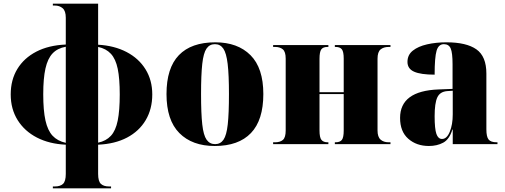

<svg xmlns="http://www.w3.org/2000/svg" viewBox="-20 -780 2735 1039"><path d="M266 239V229H277Q306 229 321 215Q336 201 336 161V3Q247 -1 180 -35.5Q113 -70 75.5 -130Q38 -190 38 -269Q38 -348 74 -407Q110 -466 176.5 -500.5Q243 -535 336 -539V-684Q336 -721 319 -735.5Q302 -750 277 -750H266V-760H511V-538Q599 -533 665 -498.5Q731 -464 767.5 -405Q804 -346 804 -269Q804 -190 768.5 -130Q733 -70 667.5 -35.5Q602 -1 511 3V161Q511 201 526 215Q541 229 570 229H581V239ZM336 -527Q291 -519 264.5 -491Q238 -463 226 -409.5Q214 -356 214 -270Q214 -182 226 -128Q238 -74 264.5 -45.5Q291 -17 336 -7ZM511 -8Q554 -17 580 -45Q606 -73 617 -127.5Q628 -182 628 -269Q628 -355 617 -408Q606 -461 580 -489Q554 -517 511 -526Z M1142 10Q1020 10 950.5 -60Q881 -130 881 -271Q881 -412 948 -481.5Q1015 -551 1145 -551Q1266 -551 1335.5 -481.5Q1405 -412 1405 -271Q1405 -130 1338 -60Q1271 10 1142 10ZM1144 0Q1173 0 1189.5 -24Q1206 -48 1212.5 -107Q1219 -166 1219 -271Q1219 -375 1212 -434Q1205 -493 1188.5 -517Q1172 -541 1143 -541Q1114 -541 1097.5 -517Q1081 -493 1074.5 -434Q1068 -375 1068 -271Q1068 -166 1074.5 -107Q1081 -48 1098 -24Q1115 0 1144 0Z M1458 0V-10H1469Q1496 -10 1511 -23Q1526 -36 1526 -74V-463Q1526 -500 1510.5 -513Q1495 -526 1469 -526H1458V-536H1757V-526H1752Q1728 -526 1718.5 -512.5Q1709 -499 1709 -462V-281H1840V-463Q1840 -500 1830 -513Q1820 -526 1796 -526H1792V-536H2093V-526H2083Q2056 -526 2039.5 -512.5Q2023 -499 2023 -462V-74Q2023 -39 2039.5 -24.5Q2056 -10 2083 -10H2093V0H1792V-10H1796Q1820 -10 1830 -23Q1840 -36 1840 -74V-271H1709V-74Q1709 -36 1719.5 -23Q1730 -10 1753 -10H1757V0Z M2301 10Q2234 10 2189.5 -29Q2145 -68 2145 -142Q2145 -288 2353 -296L2429 -299V-432Q2429 -494 2419 -517.5Q2409 -541 2382 -541Q2353 -541 2342.5 -505.5Q2332 -470 2332 -376Q2257 -376 2221 -392Q2185 -408 2185 -445Q2185 -483 2214 -506Q2243 -529 2291 -540Q2339 -551 2396 -551Q2504 -551 2558 -513Q2612 -475 2612 -382V-80Q2612 -40 2624 -25Q2636 -10 2668 -10H2672V0H2430V-79H2428Q2412 -26 2378.5 -8Q2345 10 2301 10ZM2372 -28Q2398 -28 2414 -67Q2430 -106 2430 -161V-289L2400 -287Q2361 -284 2346.5 -253Q2332 -222 2332 -151Q2332 -83 2341.5 -55.5Q2351 -28 2372 -28Z"/></svg>

Font: Noto Serif Display SemiCondensed Black
Style: Regular
Weight: 900
Width: 4
Designer: Monotype Design Team
Foundry: Monotype Imaging Inc.
Version: Version 2.009